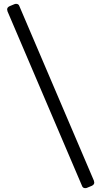

<svg xmlns="http://www.w3.org/2000/svg" viewBox="-20 -878 527 996"><path d="M469 69Q469 80 456 86L432 96Q428 98 422 98Q409 98 405 85L19 -819Q17 -827 17 -829Q17 -840 30 -846L54 -856Q58 -858 64 -858Q77 -858 81 -845L467 59Q469 67 469 69Z"/></svg>

Font: Shippori Mincho B1
Style: Bold
Weight: 700
Designer: FONTDASU
Foundry: FONTDASU / Google Inc. / but / Adobe
Version: Version 3.110; ttfautohint (v1.8.3)